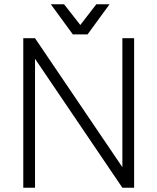

<svg xmlns="http://www.w3.org/2000/svg" viewBox="-20 -879 737 899"><path d="M553 0 89 -685V-700H144L608 -15V0ZM89 0V-700H144V0ZM553 0V-700H608V0ZM218 -859H280L356 -762L431 -859H493L390 -718H321Z"/></svg>

Font: Fustat Light
Style: Regular
Weight: 300
Designer: Mohamed Gaber, Khaled Hosny, Laura Garcia Mut
Foundry: Kief Type Foundry, Alif Type Foundry, Hard Type Foundry
Version: Version 1.007